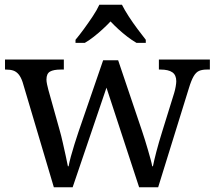

<svg xmlns="http://www.w3.org/2000/svg" viewBox="-20 -786 902 806"><path d="M75 -441Q68 -462 58.5 -473.5Q49 -485 36.5 -489.5Q24 -494 4 -494H1V-536H248V-494H235Q205 -494 190 -485.5Q175 -477 175 -452Q175 -444 177.5 -432Q180 -420 183 -409L230 -241Q237 -217 243.5 -187.5Q250 -158 256 -131.5Q262 -105 265 -88H268Q271 -105 277.5 -129Q284 -153 292.5 -180Q301 -207 309 -231L413 -533H476L576 -237Q582 -219 588.5 -198.5Q595 -178 601 -157Q607 -136 612 -118Q617 -100 619 -88H622Q627 -113 636.5 -149.5Q646 -186 661 -234L711 -395Q715 -408 717.5 -422.5Q720 -437 720 -445Q720 -471 703.5 -482.5Q687 -494 654 -494H647V-536H861V-494H848Q829 -494 816 -488.5Q803 -483 793 -466Q783 -449 773 -416L644 0H564L427 -418L285 0H206ZM297 -619Q313 -638 332 -664Q351 -690 369 -717Q387 -744 397 -766H492Q503 -744 520.5 -717Q538 -690 557.5 -664Q577 -638 592 -619V-606H553Q534 -617 514.5 -632Q495 -647 477 -663.5Q459 -680 444 -696Q429 -680 411 -663.5Q393 -647 374 -632Q355 -617 336 -606H297Z"/></svg>

Font: Noto Serif Kannada
Style: Regular
Weight: 400
Designer: Universal Thirst, Indian Type Foundry and the Monotype Design Team
Foundry: Monotype Imaging Inc.
Version: Version 2.003